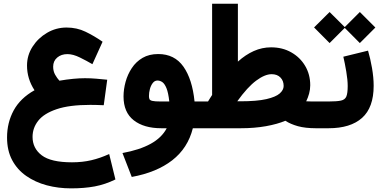

<svg xmlns="http://www.w3.org/2000/svg" viewBox="-20 -702 2084 1051"><path d="M485.8 -350.6Q455.1 -368.7 417.5 -387.2Q379.9 -405.8 349.1 -405.8Q315.4 -405.8 293.2 -387Q271 -368.2 271 -336.9Q271 -312 282 -292.7Q293 -273.4 305.2 -260.3Q344.7 -267.1 380.1 -270.5Q415.5 -273.9 445.3 -273.9Q477.1 -273.9 507.3 -271.2Q537.6 -268.6 566.9 -265.6L547.9 -126Q532.7 -127 509 -127.4Q485.4 -127.9 474.1 -127.9Q359.4 -127.9 289.8 -104.2Q220.2 -80.6 189.2 -41Q158.2 -1.5 158.2 47.4Q158.2 109.9 208.5 148.2Q258.8 186.5 374 186.5Q431.2 186.5 480 175Q528.8 163.6 577.6 141.1L611.8 280.3Q556.2 307.6 498.8 318.4Q441.4 329.1 368.7 329.1Q298.8 329.1 235.8 312.3Q172.9 295.4 123.8 261.2Q74.7 227.1 46.6 174.6Q18.6 122.1 18.6 50.8Q18.6 -30.8 54.9 -97.7Q91.3 -164.6 168.9 -208Q127.9 -270.5 127.9 -343.3Q127.9 -399.4 158.2 -446.5Q188.5 -493.7 237.8 -522.5Q287.1 -551.3 344.2 -551.3Q400.9 -551.3 448.2 -528.3Q495.6 -505.4 541.5 -473.6Z M846.2 -406.2Q935.5 -406.2 984.1 -337.2Q1032.7 -268.1 1044.9 -146.5H1075.2V0H1035.6Q1008.3 108.9 922.9 175.3Q837.4 241.7 701.2 266.6L650.4 135.7Q743.7 118.7 804.4 85.4Q865.2 52.2 892.6 0H863.3Q767.6 0 711.9 -43.7Q656.2 -87.4 656.2 -173.8Q656.2 -213.4 667.5 -254.2Q678.7 -294.9 701.7 -329.6Q724.6 -364.3 760.5 -385.3Q796.4 -406.2 846.2 -406.2ZM906.7 -146.5Q901.4 -194.3 891.4 -219Q881.3 -243.7 868.7 -252.4Q856 -261.2 841.8 -261.2Q826.7 -261.2 816.2 -247.6Q805.7 -233.9 800.5 -214.4Q795.4 -194.8 795.4 -176.3Q795.4 -166.5 798.1 -159.7Q800.8 -152.8 814 -149.7Q827.1 -146.5 858.4 -146.5Z M1656.2 -147.5Q1668 -147 1681.2 -146.7Q1694.3 -146.5 1710.9 -146.5H1725.6V0H1710.4Q1651.4 0 1610.8 -11.2Q1570.3 -22.5 1542 -41Q1498.5 -22.5 1435.5 -11.2Q1372.6 0 1297.9 0H1055.7V-146.5H1118.7Q1124.5 -156.2 1130.1 -165Q1135.7 -173.8 1141.1 -182.1V-681.6H1282.2V-364.7Q1323.7 -402.3 1369.1 -422.6Q1414.6 -442.9 1463.9 -442.9Q1525.9 -442.9 1574.2 -415.5Q1622.6 -388.2 1650.4 -341.3Q1678.2 -294.4 1678.2 -235.4Q1678.2 -212.4 1672.1 -189.9Q1666 -167.5 1656.2 -147.5ZM1295.4 -147.5Q1386.2 -147.5 1438 -159.4Q1489.7 -171.4 1511.2 -190.4Q1532.7 -209.5 1532.7 -231.4Q1532.7 -259.8 1515.1 -277.8Q1497.6 -295.9 1466.8 -295.9Q1429.7 -295.9 1382.1 -260.5Q1334.5 -225.1 1278.8 -147.5Z M1994.6 -424.8Q2007.3 -381.8 2016.4 -329.6Q2025.4 -277.3 2025.4 -232.4Q2025.4 -113.3 1961.9 -56.6Q1898.4 0 1778.8 0H1706.1V-146.5H1778.8Q1824.2 -146.5 1846.4 -151.4Q1868.7 -156.2 1876 -174.1Q1883.3 -191.9 1883.3 -231Q1883.3 -264.2 1875.5 -310.3Q1867.7 -356.4 1859.4 -391.6ZM1699.2 -551.8 1784.2 -636.2 1867.2 -553.7 1949.7 -636.2 2034.7 -551.3 1949.7 -466.3 1867.2 -549.3 1784.2 -466.3Z"/></svg>

Font: Vazir Black WOL
Style: Black-WOL
Weight: 900
Designer: Saber Rastikerdar
Foundry: Saber Rastikerdar
Version: Version 30.0.0